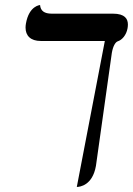

<svg xmlns="http://www.w3.org/2000/svg" viewBox="-20 -570 526 759"><path d="M422.1 -361C427 -389 436.6 -404 446.2 -407C462.1 -412 479.4 -431 484.2 -458C485 -462.8 485.6 -467.8 485.6 -472.8C485.6 -494.8 474.5 -516 426.4 -516H184.4C155.4 -516 140.3 -527 138.4 -550C138.4 -550 95 -548 82.5 -477C81.5 -471.4 81 -466 81 -460.9C81 -428.9 100.8 -408 141.4 -408H394.4L283.6 169C295.6 169 345.7 163 359.2 86Z"/></svg>

Font: Linux Biolinum O 
Style: Bold Italic
Weight: 700
Designer: Philipp H. Poll
Foundry: Philipp H. Poll
Version: Version 1.3.2